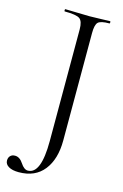

<svg xmlns="http://www.w3.org/2000/svg" viewBox="-177 -682 629 984"><g transform="rotate(15 138.0 -190.5)"><path d="M280 -625Q282 -625 282 -619Q282 -613 280 -613Q233 -613 219.5 -599.5Q206 -586 206 -542V28Q206 127 160 185.5Q114 244 27 244Q-7 244 -26.5 232.5Q-46 221 -46 201Q-46 186 -37 176.5Q-28 167 -12 167Q13 167 31.5 195.5Q50 224 70 224Q140 224 140 49V-544Q140 -587 122 -600Q104 -613 42 -613Q40 -613 40 -619Q40 -625 42 -625Q60 -625 103.5 -623.5Q147 -622 172 -622Q195 -622 231 -623.5Q267 -625 280 -625Z"/></g></svg>

Font: Cormorant Infant
Style: Regular
Weight: 400
Designer: Christian Thalmann (Catharsis Fonts)
Version: Version 1.000;PS 002.000;hotconv 1.0.88;makeotf.lib2.5.64775